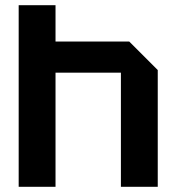

<svg xmlns="http://www.w3.org/2000/svg" viewBox="-20 -720 680 740"><path d="M52 0V-700H194V-560H478L588 -450V0H446V-440H194V0Z"/></svg>

Font: Tektur SemiBold
Style: Regular
Weight: 600
Designer: Adam Jagosz
Foundry: Adam Jagosz
Version: Version 1.005;gftools[0.9.30]